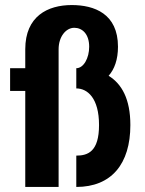

<svg xmlns="http://www.w3.org/2000/svg" viewBox="-20 -740 572 760"><path d="M80 0H212V-545C212 -595 241 -630 274 -630C306 -630 333 -605 333 -555C333 -510 311 -470 282 -470V-390C326 -390 372 -352 372 -245C372 -140 328 -124 282 -124V0C421 0 496 -91 496 -245C496 -348 462 -408 410 -440C433 -466 447 -504 447 -555C447 -686 353 -720 264 -720C169 -720 80 -676 80 -545V-470H20V-380H80Z"/></svg>

Font: Tanklager Original
Style: Regular
Weight: 400
Designer: Ariel Martín Pérez
Foundry: Tunera Type Foundry
Version: Version 1.000;Glyphs 3.3 (3310)